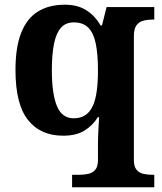

<svg xmlns="http://www.w3.org/2000/svg" viewBox="-20 -566 688 815"><path d="M286 229V176H314.9Q337.3 176 355.5 171.8Q373.8 167.7 384.8 154.2Q395.8 140.8 395.8 113.8V49.3Q395.8 32.1 396.5 10.5Q397.3 -11.1 398.6 -32.3Q399.9 -53.5 400.9 -68.5H395.2Q374.3 -34.1 339.2 -12.1Q304.1 10 248 10Q151.3 10 98.5 -57.1Q45.7 -124.2 45.7 -268.7Q45.7 -365.2 69.8 -426.4Q93.9 -487.6 140.5 -516.8Q187.2 -546 255.5 -546Q310 -546 347.1 -522.1Q384.2 -498.2 406.8 -458H412.8L432.5 -536H634.9V-483H629.2Q607.8 -483 589.1 -478.3Q570.3 -473.6 559.3 -458.6Q548.3 -443.6 548.3 -412.7V113.8Q548.3 141 559.6 154.6Q570.8 168.1 589 172Q607.2 176 629.2 176H634.9V229ZM292.8 -63.9Q322.5 -63.9 342.2 -77.2Q361.8 -90.4 373.7 -116.1Q385.7 -141.7 390.7 -179.7Q395.8 -217.6 395.8 -267Q395.8 -336.4 386.4 -381.3Q377.1 -426.2 354.9 -448.6Q332.6 -471 293 -471Q259.4 -471 239.1 -448.6Q218.8 -426.2 209.5 -381.1Q200.1 -336 200.1 -267.7Q200.1 -168.7 221.4 -116.3Q242.6 -63.9 292.8 -63.9Z"/></svg>

Font: Noto Serif Lao
Style: Regular
Weight: 400
Designer: Monotype Design Team
Foundry: Monotype Imaging Inc.
Version: Version 2.003